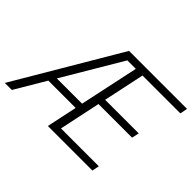

<svg xmlns="http://www.w3.org/2000/svg" viewBox="-132 -881 1119 1119"><g transform="rotate(45 427.0 -322.0)"><path d="M-2 0 378 -644H856L847 -598H535L481 -344H758L748 -299H471L417 -44H729L720 0H353L393 -189H168L56 0ZM194 -233H402L480 -598H410Z"/></g></svg>

Font: Kanit ExtraLight
Style: Italic
Weight: 275
Italic angle: -12°
Designer: Katatrad Team
Foundry: CadsonDemak
Version: Version 2.000; ttfautohint (v1.8.3)